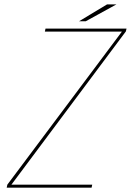

<svg xmlns="http://www.w3.org/2000/svg" viewBox="-20 -870 606 890"><path d="M32.5 -14H407.5L404.5 0H11L14 -14L545.5 -724L547 -723.5H188L191 -737.5H566.5L563.5 -724.5L32.5 -13.5ZM346.5 -771.5 476 -849.5H519.5L377.5 -771.5Z"/></svg>

Font: Epilogue Thin
Style: Italic
Weight: 250
Italic angle: -12°
Designer: Tyler Finck
Foundry: Etcetera Type Co
Version: Version 2.112